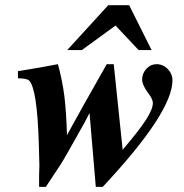

<svg xmlns="http://www.w3.org/2000/svg" viewBox="-20 -703 707 736"><path d="M48.8 -402.8V-430.2Q137.7 -444.3 202.1 -457Q219.2 -393.6 226.6 -335.7Q233.9 -277.8 236.8 -185.1Q286.1 -275.9 389.2 -457H416L450.2 -128.9Q514.2 -204.1 540 -244.4Q565.9 -284.7 565.9 -308.1Q565.9 -323.7 545.9 -349.1Q524.9 -378.4 524.9 -397.9Q524.9 -421.9 541.3 -439.5Q557.6 -457 580.1 -457Q605 -457 623 -438.5Q641.1 -419.9 641.1 -395Q641.1 -272.5 374 13.2H347.2L323.2 -270L305.2 -234.9Q221.7 -85.4 211.9 -71.8L155.8 13.2H129.9V-30.8L130.9 -64.9V-70.8L128.9 -147.9Q122.6 -366.2 90.8 -395Q80.6 -402.8 48.8 -402.8ZM511.2 -511.2 422.9 -605 293.9 -511.2H237.8L395 -683.1H475.1L561 -511.2Z"/></svg>

Font: Accordance
Style: Bold-Italic
Weight: 700
Italic angle: -11°
Version: Version 1.2 (build January 31, 2020) Miklal Software Solutio